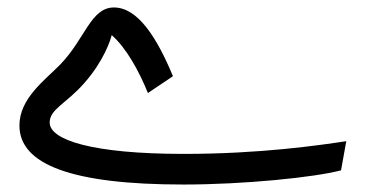

<svg xmlns="http://www.w3.org/2000/svg" viewBox="-20 -473 982 514"><path d="M471 21C633 21 821 2 893 -17L907 -95C833 -84 677 -61 472 -61C228 -61 113 -98 113 -145C113 -181 157 -195 206 -251C258 -310 276 -366 279 -379C318 -345 352 -283 376 -224L443 -269C401 -370 350 -453 285 -453C223 -453 208 -369 141 -300C101 -259 32 -210 32 -137C32 -33 171 21 471 21Z"/></svg>

Font: Noto Sans Arabic
Style: Regular
Weight: 400
Designer: Monotype Design Team, Nadine Chahine, Nizar Qandah and Khaled Hosny
Foundry: Monotype Imaging Inc.
Version: Version 2.012